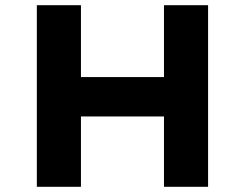

<svg xmlns="http://www.w3.org/2000/svg" viewBox="-20 -720 942 740"><path d="M612 0V-700H782V0ZM122 0V-700H292V0ZM188 -271 189 -423H702V-271Z"/></svg>

Font: Lexend Exa
Style: Bold
Weight: 700
Designer: Bonnie Shaver-Troup, Thomas Jockin
Foundry: Lexend
Version: Version 1.007